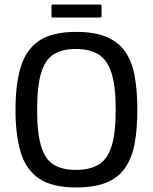

<svg xmlns="http://www.w3.org/2000/svg" viewBox="-20 -816 671 843"><path d="M48 -334Q48 -445 71 -521.5Q94 -598 151.5 -637Q209 -676 314 -676Q396 -676 448.5 -653.5Q501 -631 530.5 -588Q560 -545 571.5 -481Q583 -417 583 -334Q583 -251 571.5 -187.5Q560 -124 530.5 -80.5Q501 -37 448.5 -15Q396 7 314 7Q209 7 151.5 -32Q94 -71 71 -147Q48 -223 48 -334ZM143 -334Q143 -230 161 -172.5Q179 -115 216.5 -92.5Q254 -70 313 -70Q372 -70 411 -92Q450 -114 469 -171.5Q488 -229 488 -334Q488 -439 469 -497Q450 -555 411 -578Q372 -601 313 -601Q254 -601 216.5 -578Q179 -555 161 -497Q143 -439 143 -334ZM426 -743Q426 -741 424.5 -740Q423 -739 418 -739H213Q208 -739 207 -740.5Q206 -742 206 -745V-789Q206 -794 207.5 -795Q209 -796 213 -796H418Q423 -796 424.5 -795Q426 -794 426 -790Z"/></svg>

Font: Glory Medium
Style: Regular
Weight: 500
Designer: Robert Leuschke
Foundry: Robert Leuschke
Version: Version 1.011